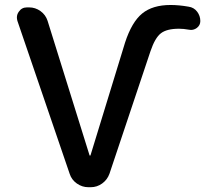

<svg xmlns="http://www.w3.org/2000/svg" viewBox="-20 -784 861 782"><path d="M709 -667Q659.2 -667 635.3 -648.4Q611.3 -629.9 592.8 -575.2L425.8 -76.2Q417 -51.8 396 -36.6Q375 -21.5 349.6 -21.5H339.8Q314.5 -21.5 293 -36.6Q271.5 -51.8 263.7 -76.2L50.8 -699.2Q48.8 -707 48.8 -712.9Q48.8 -725.6 56.6 -736.3Q68.4 -753.9 89.8 -753.9H98.6Q124 -753.9 145 -738.8Q166 -723.6 173.8 -699.2L344.7 -151.4Q344.7 -150.4 346.7 -150.4Q348.6 -150.4 348.6 -151.4L489.3 -610.4Q516.6 -694.3 559.1 -729Q601.6 -763.7 674.8 -763.7Q709 -763.7 748 -756.8Q769.5 -753.9 782.7 -736.8Q795.9 -719.7 795.9 -698.2Q795.9 -680.7 781.2 -669.9Q770.5 -662.1 757.8 -662.1Q753.9 -662.1 749 -663.1Q727.5 -667 709 -667Z"/></svg>

Font: Gen Jyuu Gothic Medium
Style: Regular
Weight: 500
Designer: [Source Han Sans]
Ryoko NISHIZUKA  (kana & ideographs); Paul D. Hunt (Latin, Greek & Cyrillic); Wenlong ZHANG  (bopomofo
Version: Version 1.002.20150607